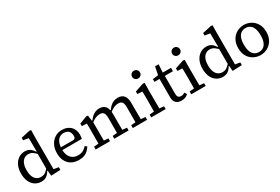

<svg xmlns="http://www.w3.org/2000/svg" viewBox="75 -1790 4162 2858"><g transform="rotate(-30 2156.0 -361.5)"><path d="M255 12Q194 12 147 -18.5Q100 -49 73.5 -106Q47 -163 47 -243Q47 -324 75 -382.5Q103 -441 151 -472.5Q199 -504 259 -504Q294 -504 320 -493.5Q346 -483 366.5 -462.5Q387 -442 405 -414H441L436 -346Q393 -395 358.5 -418.5Q324 -442 283 -442Q244 -442 212.5 -421.5Q181 -401 162.5 -357.5Q144 -314 144 -246Q144 -179 162 -136Q180 -93 211.5 -72.5Q243 -52 283 -52Q329 -52 363 -77Q397 -102 435 -153L439 -85H405Q389 -57 369 -35Q349 -13 321.5 -0.5Q294 12 255 12ZM420 7 411 -100 409 -101V-393L414 -400L411 -644L322 -659V-701L474 -735L501 -731L499 -604V-60L582 -46V0Z M900 12Q825 12 771.5 -18.5Q718 -49 689.5 -105.5Q661 -162 661 -239Q661 -317 691 -376.5Q721 -436 774 -470Q827 -504 895 -504Q956 -504 1001 -480.5Q1046 -457 1071.5 -413Q1097 -369 1097 -308Q1097 -289 1094.5 -270.5Q1092 -252 1089 -240H714V-287H976Q997 -294 1003 -307Q1009 -320 1009 -337Q1009 -376 995.5 -401.5Q982 -427 956.5 -439.5Q931 -452 895 -452Q857 -452 825 -431Q793 -410 774 -365.5Q755 -321 755 -249Q755 -188 775.5 -144.5Q796 -101 833.5 -78Q871 -55 921 -55Q974 -55 1009.5 -74.5Q1045 -94 1073 -126L1104 -101Q1082 -68 1055 -42Q1028 -16 991 -2Q954 12 900 12Z M1189 0V-48L1302 -58H1329L1435 -48V0ZM1268 0Q1268 -30 1268.5 -67Q1269 -104 1269 -143Q1269 -182 1269 -215V-267Q1269 -293 1269 -315Q1269 -337 1268.5 -357.5Q1268 -378 1268 -400L1184 -404V-448L1314 -498L1342 -493L1356 -385L1360 -384V-215Q1360 -182 1360 -143Q1360 -104 1360.5 -67Q1361 -30 1361 0ZM1509 0V-48L1620 -58H1647L1755 -48V0ZM1586 0Q1586 -30 1586.5 -67Q1587 -104 1587 -142.5Q1587 -181 1587 -215V-312Q1587 -374 1567.5 -400Q1548 -426 1502 -426Q1477 -426 1451.5 -418.5Q1426 -411 1400 -395.5Q1374 -380 1347 -358L1339 -399H1363Q1383 -428 1409.5 -452Q1436 -476 1468.5 -490Q1501 -504 1537 -504Q1608 -504 1642.5 -460.5Q1677 -417 1677 -328V-215Q1677 -181 1677.5 -142.5Q1678 -104 1678 -67Q1678 -30 1679 0ZM1827 0V-48L1938 -58H1965L2073 -48V0ZM1904 0Q1904 -30 1904.5 -67Q1905 -104 1905 -142.5Q1905 -181 1905 -215V-313Q1905 -376 1885 -401Q1865 -426 1819 -426Q1795 -426 1770 -418.5Q1745 -411 1719 -396Q1693 -381 1665 -358L1655 -398H1679Q1700 -430 1727 -454Q1754 -478 1786 -491Q1818 -504 1855 -504Q1924 -504 1959.5 -462Q1995 -420 1995 -333V-215Q1995 -181 1995.5 -142.5Q1996 -104 1996 -67Q1996 -30 1997 0Z M2144 0V-48L2256 -58H2284L2392 -48V0ZM2222 0Q2223 -30 2223 -67Q2223 -104 2223.5 -143Q2224 -182 2224 -215V-267Q2224 -305 2223.5 -336Q2223 -367 2222 -400L2139 -404V-448L2288 -498L2316 -493L2314 -371V-215Q2314 -182 2314.5 -143Q2315 -104 2315 -67Q2315 -30 2316 0ZM2266 -599Q2238 -599 2218.5 -618Q2199 -637 2199 -665Q2199 -693 2218.5 -712Q2238 -731 2266 -731Q2295 -731 2314.5 -712Q2334 -693 2334 -665Q2334 -637 2314.5 -618Q2295 -599 2266 -599Z M2584 -434V-492H2768V-434ZM2662 10Q2606 10 2571.5 -21Q2537 -52 2537 -117Q2537 -135 2537 -152.5Q2537 -170 2537 -193V-434H2450V-481L2578 -497L2541 -466L2573 -630H2635L2624 -458L2628 -448V-126Q2628 -86 2644.5 -69Q2661 -52 2690 -52Q2709 -52 2725 -58Q2741 -64 2756 -72L2779 -34Q2768 -23 2751 -12.5Q2734 -2 2711.5 4Q2689 10 2662 10Z M2832 0V-48L2944 -58H2972L3080 -48V0ZM2910 0Q2911 -30 2911 -67Q2911 -104 2911.5 -143Q2912 -182 2912 -215V-267Q2912 -305 2911.5 -336Q2911 -367 2910 -400L2827 -404V-448L2976 -498L3004 -493L3002 -371V-215Q3002 -182 3002.5 -143Q3003 -104 3003 -67Q3003 -30 3004 0ZM2954 -599Q2926 -599 2906.5 -618Q2887 -637 2887 -665Q2887 -693 2906.5 -712Q2926 -731 2954 -731Q2983 -731 3002.5 -712Q3022 -693 3022 -665Q3022 -637 3002.5 -618Q2983 -599 2954 -599Z M3374 12Q3313 12 3266 -18.5Q3219 -49 3192.5 -106Q3166 -163 3166 -243Q3166 -324 3194 -382.5Q3222 -441 3270 -472.5Q3318 -504 3378 -504Q3413 -504 3439 -493.5Q3465 -483 3485.5 -462.5Q3506 -442 3524 -414H3560L3555 -346Q3512 -395 3477.5 -418.5Q3443 -442 3402 -442Q3363 -442 3331.5 -421.5Q3300 -401 3281.5 -357.5Q3263 -314 3263 -246Q3263 -179 3281 -136Q3299 -93 3330.5 -72.5Q3362 -52 3402 -52Q3448 -52 3482 -77Q3516 -102 3554 -153L3558 -85H3524Q3508 -57 3488 -35Q3468 -13 3440.5 -0.5Q3413 12 3374 12ZM3539 7 3530 -100 3528 -101V-393L3533 -400L3530 -644L3441 -659V-701L3593 -735L3620 -731L3618 -604V-60L3701 -46V0Z M4022 12Q3959 12 3903.5 -17Q3848 -46 3814 -103.5Q3780 -161 3780 -244Q3780 -327 3814 -385.5Q3848 -444 3903.5 -474Q3959 -504 4022 -504Q4085 -504 4140.5 -474.5Q4196 -445 4230.5 -387.5Q4265 -330 4265 -247Q4265 -164 4230.5 -106Q4196 -48 4140.5 -18Q4085 12 4022 12ZM4022 -40Q4068 -40 4100 -63Q4132 -86 4149 -131Q4166 -176 4166 -244Q4166 -313 4149 -359Q4132 -405 4100 -428Q4068 -451 4022 -451Q3977 -451 3945 -428Q3913 -405 3896 -359.5Q3879 -314 3879 -246Q3879 -177 3896 -131.5Q3913 -86 3945 -63Q3977 -40 4022 -40Z"/></g></svg>

Font: Source Serif 4
Style: Regular
Weight: 400
Designer: Frank Grießhammer
Foundry: Adobe Systems Incorporated
Version: Version 4.004;hotconv 1.0.116;makeotfexe 2.5.65601